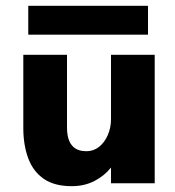

<svg xmlns="http://www.w3.org/2000/svg" viewBox="-20 -629 601 659"><path d="M226 10Q167 10 130.5 -15Q94 -40 77 -85.5Q60 -131 60 -190V-441H210V-190Q210 -165 217 -147Q224 -129 238.5 -119.5Q253 -110 277 -110Q301 -110 320 -125Q339 -140 350 -165.5Q361 -191 361 -220V-441H511V0H361V-54Q339 -26 304.5 -8Q270 10 226 10ZM77 -510V-609H488V-510Z"/></svg>

Font: Teachers
Style: Bold
Weight: 700
Designer: Alfredo Marco Pradil, Chank Diesel
Version: Version 1.001